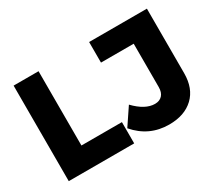

<svg xmlns="http://www.w3.org/2000/svg" viewBox="-131 -956 1364 1220"><g transform="rotate(-30 551.0 -346.5)"><path d="M68 -701H251V-156H548V0H68ZM1046 -228Q1046 -116 980.5 -54Q915 8 802 8Q655 8 558 -105L642 -230Q718 -151 789 -151Q823 -151 842.5 -172Q862 -193 862 -232V-550H622V-701H1046Z"/></g></svg>

Font: Montserrat arm
Style: Bold
Weight: 700
Designer: Julieta Ulanovsky
Foundry: Julieta Ulanovsky
Version: Version 6.000;PS 006.000;hotconv 1.0.88;makeotf.lib2.5.64775